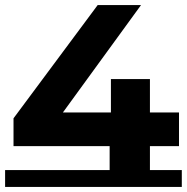

<svg xmlns="http://www.w3.org/2000/svg" viewBox="-22 -720 733 753"><path d="M31 -147V-256L361 -700H531L208 -256L129 -279H680V-147ZM-2 13V-53H691V13ZM408 0V-147L413 -279V-410H566V0Z"/></svg>

Font: Montserrat Underline Thin
Style: Bold
Weight: 700
Version: Version 9.000